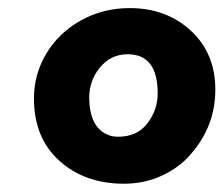

<svg xmlns="http://www.w3.org/2000/svg" viewBox="-20 -727 553 475"><path d="M370.1 -496.1Q370.1 -592.8 295.9 -592.8Q254.4 -592.8 227.5 -560.3Q200.7 -527.8 200.7 -485.4Q201.2 -415.5 243.2 -395Q255.9 -388.7 272 -388.7Q319.3 -388.7 344.7 -421.9Q370.1 -455.1 370.1 -496.1ZM286.6 -272.5Q189.9 -272.5 127 -329.1Q64 -385.7 64 -483.4Q64 -543.5 94.7 -594.7Q125.5 -646 180.2 -676.5Q234.9 -707 300.8 -707Q391.6 -707 452.1 -651.1Q512.7 -595.2 512.7 -505.1Q512.7 -415 452.1 -345.7Q423.8 -312.5 380.6 -292.5Q337.4 -272.5 286.6 -272.5Z"/></svg>

Font: Seymour One
Style: Book
Weight: 400
Designer: vernon adams
Foundry: vernon adams
Version: Version 1.000; ttfautohint (v0.93) -l 8 -r 50 -G 200 -x 0 -w